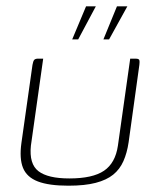

<svg xmlns="http://www.w3.org/2000/svg" viewBox="-20 -585 495 609"><path d="M117 -399 78 -123Q72 -65 102 -42Q132 -19 200 -19Q274 -19 310 -43.5Q346 -68 354 -123L393 -399Q394 -399 396 -399Q398 -399 400.5 -399Q403 -399 405 -399Q407 -399 409 -399Q416 -399 419 -397.5Q422 -396 422.5 -392Q423 -388 422 -379L388 -134Q383 -100 371.5 -74Q360 -48 339 -31Q318 -14 283.5 -5Q249 4 197 4Q135 4 100 -9.5Q65 -23 53 -52.5Q41 -82 48 -132L83 -379Q85 -391 88.5 -395Q92 -399 101 -399Q105 -399 109 -399Q113 -399 117 -399ZM308 -460 351 -565H384L326 -460ZM209 -460 253 -565H284L228 -460Z"/></svg>

Font: Genos Thin ExtraLight
Style: Italic
Weight: 250
Italic angle: -8°
Version: Version 1.010